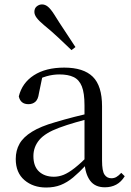

<svg xmlns="http://www.w3.org/2000/svg" viewBox="-20 -838 597 873"><path d="M189.7 14.6Q130.5 14.6 91.1 -19.1Q51.6 -52.8 51.6 -115.1Q51.6 -153.9 68.8 -184.3Q85.9 -214.6 125.4 -239Q164.9 -263.5 230.9 -282.3Q272.8 -294.9 318.8 -306.7Q364.8 -318.5 404.8 -327.7V-303.3Q364.8 -293.3 323.7 -281.5Q282.6 -269.7 248.6 -257Q185.3 -233.6 158.6 -201.7Q131.9 -169.7 131.9 -128.2Q131.9 -81.6 157.5 -58Q183.2 -34.4 225.1 -34.4Q247.6 -34.4 269.6 -43.3Q291.6 -52.2 319.7 -74.2Q347.7 -96.3 385.8 -134.4L394.5 -87.1H370.9Q339.7 -53.7 312.5 -31.1Q285.2 -8.4 256.1 3.1Q227 14.6 189.7 14.6ZM456.8 13.6Q412.1 13.6 389.8 -16.6Q367.5 -46.7 364.2 -99.7V-103.3V-359Q364.2 -415 352.1 -445.3Q339.9 -475.6 314.7 -487.6Q289.6 -499.6 250 -499.6Q221.3 -499.6 192.1 -491.4Q162.9 -483.2 129.7 -464.7L173.2 -491.9L156.8 -412.7Q153.2 -386 140.7 -375.2Q128.1 -364.3 109.4 -364.3Q73.2 -364.3 65.5 -399.7Q80.4 -461 134.1 -495.8Q187.8 -530.6 272.2 -530.6Q359.5 -530.6 401.8 -489.2Q444 -447.8 444 -354.6V-107.7Q444 -60.8 455.1 -44.2Q466.1 -27.5 486.4 -27.5Q499 -27.5 509 -33.2Q519 -38.8 531.4 -52.1L547.1 -36.7Q531.2 -10.7 508.6 1.4Q486 13.6 456.8 13.6ZM323 -624 305.1 -610.1Q274.8 -639.2 244.2 -667.9Q213.5 -696.6 180.1 -723.8Q157.2 -742.9 146.7 -757Q136.3 -771.1 136.3 -783.8Q136.3 -800.3 147.2 -809.1Q158.1 -817.9 171 -817.9Q185.1 -817.9 197.6 -807.8Q210.1 -797.8 226 -773Q250.2 -734 275.1 -696.9Q299.9 -659.9 323 -624Z"/></svg>

Font: Source Han Serif JP VF
Style: Regular
Weight: 250
Designer: Ryoko NISHIZUKA 西塚涼子 (kana & ideographs); Frank Grießhammer (Latin, Greek & Cyrillic); Wenlong ZHANG 张文龙 (bopomofo); San
Foundry: Adobe
Version: Version 2.001;hotconv 1.1.0;makeotfexe 2.6.0